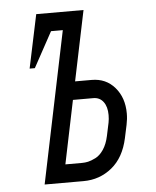

<svg xmlns="http://www.w3.org/2000/svg" viewBox="-50 -727 626 770"><g transform="rotate(-5 262.5 -342.0)"><path d="M323.2 -401.4Q380.4 -401.4 416 -360.1Q451.7 -318.8 451.7 -255.4Q451.7 -232.9 446.8 -210L435.5 -157.2Q418.9 -80.1 369.6 -40Q320.3 0 255.4 0H98.6L225.1 -610.4H177.7L100.1 -468.3H79.1L124.5 -683.6H314.9L256.3 -401.4ZM378.4 -255.4Q378.4 -288.6 363.8 -308.3Q349.1 -328.1 323.2 -328.1H241.2L188.5 -73.2H255.4Q268.1 -73.2 280.3 -75.9Q292.5 -78.6 310.3 -87.4Q328.1 -96.2 342.8 -117.9Q357.4 -139.6 364.3 -171.9L375.5 -224.6Q378.4 -238.8 378.4 -255.4Z"/></g></svg>

Font: Anka/Coder Condensed
Style: Italic
Weight: 400
Width: 4
Italic angle: -12°
Monospace: yes
Version: Version 001.100